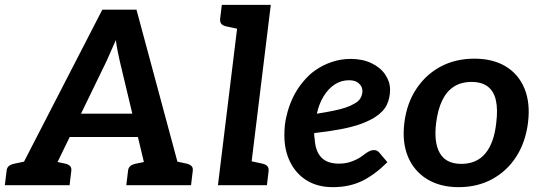

<svg xmlns="http://www.w3.org/2000/svg" viewBox="-41 -764 2224 792"><path d="M8 0 381 -724H522L717 0H610Q592 0 581.5 -9Q571 -18 568 -31L453 -512Q449 -531 444.5 -552Q440 -573 437 -599Q426 -573 416.5 -552.5Q407 -532 398 -511L165 -31Q160 -19 146.5 -9.5Q133 0 116 0ZM97 0 105 -67H197L189 0ZM211 -199 240 -295H553L558 -199ZM526 0 534 -67H632L624 0ZM-21 0 -14 -58Q-13 -72 -4.5 -79Q4 -86 19 -89L77 -101L78 0ZM147 0 172 -101 228 -89Q241 -86 248 -79Q255 -72 253 -58L246 0ZM480 0 487 -58Q488 -72 496.5 -79Q505 -86 520 -89L579 -101V0ZM648 0 673 -101 729 -89Q742 -86 749 -79Q756 -72 754 -58L747 0Z M858 0 949 -744H1076L985 0ZM960 0 986 -101 1041 -89Q1055 -86 1061.5 -79Q1068 -72 1067 -58L1060 0ZM974 -744 949 -643 893 -655Q879 -658 872.5 -665Q866 -672 867 -686L874 -744Z M1332 8Q1270 8 1225.5 -19Q1181 -46 1156.5 -94.5Q1132 -143 1132 -206Q1132 -226 1134 -246.5Q1136 -267 1141 -286Q1150 -325 1166.5 -360Q1183 -395 1207 -424Q1219 -439 1232.5 -452Q1246 -465 1261 -475Q1291 -496 1328 -508.5Q1365 -521 1406 -521Q1454 -521 1491 -503.5Q1528 -486 1548 -456.5Q1568 -427 1568 -394Q1568 -360 1554.5 -331.5Q1541 -303 1505 -280Q1481 -265 1446.5 -252.5Q1412 -240 1364.5 -231Q1317 -222 1255 -215Q1255 -209 1255.5 -201.5Q1256 -194 1257 -191Q1260 -140 1284.5 -114.5Q1309 -89 1357 -89Q1385 -89 1408.5 -97.5Q1432 -106 1448 -117Q1456 -123 1465 -129.5Q1474 -136 1483 -140.5Q1492 -145 1502 -145Q1515 -145 1524 -134L1557 -95Q1505 -43 1452.5 -17.5Q1400 8 1332 8ZM1266 -295Q1304 -301 1333.5 -307Q1363 -313 1384 -320Q1405 -327 1420 -336Q1439 -346 1446.5 -360Q1454 -374 1454 -389Q1454 -406 1440 -419.5Q1426 -433 1399 -433Q1366 -433 1339.5 -415.5Q1313 -398 1294 -367Q1275 -336 1266 -295Z M1916 -522Q1993 -522 2046 -489.5Q2099 -457 2123 -397.5Q2147 -338 2137 -258Q2127 -178 2089 -118.5Q2051 -59 1990 -25.5Q1929 8 1851 8Q1774 8 1720 -25.5Q1666 -59 1641.5 -118.5Q1617 -178 1627 -258Q1637 -338 1676.5 -397.5Q1716 -457 1777 -489.5Q1838 -522 1916 -522ZM1862 -88Q1925 -88 1961 -131Q1997 -174 2006 -257Q2013 -313 2004.5 -350.5Q1996 -388 1971 -407Q1946 -426 1904 -426Q1861 -426 1831 -406.5Q1801 -387 1783 -349.5Q1765 -312 1758 -257Q1748 -176 1773.5 -132Q1799 -88 1862 -88Z"/></svg>

Font: Aleo
Style: Bold Italic
Weight: 700
Italic angle: -7°
Version: Version 2.001;gftools[0.9.29]